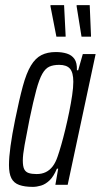

<svg xmlns="http://www.w3.org/2000/svg" viewBox="-20 -721 393 749"><path d="M108 8Q76 8 55 0.5Q34 -7 24.5 -25.5Q15 -44 15 -77Q15 -107 21 -151Q27 -195 39 -254Q55 -333 69 -384.5Q83 -436 100.5 -465Q118 -494 141.5 -506Q165 -518 198 -518Q222 -518 241 -512Q260 -506 270.5 -491Q281 -476 280 -447H285L303 -510H353L244 0H196L207 -63H202Q189 -32 173 -17Q157 -2 140 3Q123 8 108 8ZM123 -42Q143 -42 158.5 -49.5Q174 -57 185.5 -72Q197 -87 205 -111Q211 -128 219 -156Q227 -184 235 -217Q243 -250 250 -284.5Q257 -319 261.5 -349.5Q266 -380 266 -402Q266 -438 253 -453Q240 -468 211 -468Q188 -468 172.5 -461Q157 -454 145 -433Q133 -412 121.5 -369.5Q110 -327 95 -255Q83 -194 76 -155.5Q69 -117 69 -95Q69 -72 74.5 -61Q80 -50 92 -46Q104 -42 123 -42ZM200 -578 177 -696V-701H230L236 -582V-578ZM298 -578 279 -696V-701H330L335 -582V-578Z"/></svg>

Font: Saira UltraCondensed
Style: Italic
Weight: 400
Width: 1
Italic angle: -12°
Designer: Hector Gatti with collaboration of the Omnibus-Type team
Foundry: Omnibus-Type
Version: Version 1.101